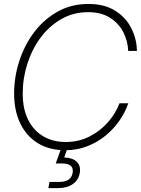

<svg xmlns="http://www.w3.org/2000/svg" viewBox="-20 -758 721 982"><path d="M313.5 10.3Q232.4 10.3 173.8 -25.6Q115.2 -61.5 83.7 -126.7Q52.2 -191.9 52.2 -279.3Q52.2 -364.7 78.9 -446.5Q105.5 -528.3 155.3 -594Q205.1 -659.7 275.1 -698.7Q345.2 -737.8 432.1 -737.8Q515.1 -737.8 570.1 -702.6Q625 -667.5 652.3 -612.3Q679.7 -557.1 680.2 -497.6H635.7Q633.8 -548.3 610.6 -593.5Q587.4 -638.7 542.5 -667.2Q497.6 -695.8 430.7 -695.8Q356 -695.8 294.4 -660.9Q232.9 -626 188.7 -566.9Q144.5 -507.8 120.4 -433.3Q96.2 -358.9 96.2 -279.8Q96.2 -200.7 124 -145.3Q151.9 -89.8 201.4 -60.8Q251 -31.7 315.4 -31.7Q383.3 -31.7 438.7 -60.3Q494.1 -88.9 533.2 -134Q572.3 -179.2 591.3 -230H636.2Q621.1 -185.1 591.8 -142.3Q562.5 -99.6 521 -65.2Q479.5 -30.8 427.2 -10.3Q375 10.3 313.5 10.3ZM227.5 204.1 232.9 172.4H283.7Q343.8 172.4 351.6 125.5Q359.4 78.1 296.9 78.1H265.1L297.9 -13.7H324.2L324.7 0L308.6 47.4Q351.6 48.8 372.8 69.6Q394 90.3 388.2 125.5Q381.8 163.1 352.3 183.6Q322.8 204.1 278.8 204.1Z"/></svg>

Font: Inter Display ExtraLight
Style: Italic
Weight: 200
Italic angle: -9.39999°
Designer: Rasmus Andersson
Foundry: rsms
Version: Version 4.000;git-a52131595